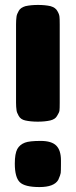

<svg xmlns="http://www.w3.org/2000/svg" viewBox="-20 -757 307 778"><path d="M50 -153Q40 -134 40 -94Q40 -39 60 -19Q80 1 140 1Q199 1 216 -28Q225 -48 226 -56Q227 -63 227 -91V-107Q227 -148 208 -167Q189 -186 145 -186Q99 -186 81 -179Q60 -171 50 -153ZM184 -269Q204 -274 211 -287Q220 -301 221 -309Q222 -316 222 -340V-657Q222 -682 221 -689Q220 -700 212 -713Q205 -726 185 -732Q163 -737 134 -737Q105 -737 83 -732Q63 -726 56 -713Q48 -699 47 -690Q45 -676 45 -658V-341Q45 -324 47 -310Q48 -301 56 -287Q64 -273 82 -269Q104 -264 133 -264Q162 -264 184 -269Z"/></svg>

Font: FredokaOneMacrons
Style: Regular
Weight: 500
Designer: ""
Foundry: ""
Version: ""